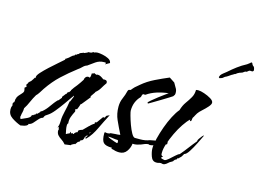

<svg xmlns="http://www.w3.org/2000/svg" viewBox="-86 -725 1216 895"><g transform="rotate(15 522.5 -277.5)"><path d="M284 20Q274 8 263.5 1.5Q253 -5 245.5 -13.5Q238 -22 238 -37H240L237 -52L234 -49L232 -46Q233 -50 234 -53.5Q235 -57 236 -60Q237 -65 237.5 -69.5Q238 -74 238 -79Q238 -92 240 -104.5Q242 -117 245 -129Q248 -141 250.5 -153.5Q253 -166 255 -180H257L268 -206L267 -211Q265 -207 264 -206Q263 -204 261 -202Q250 -186 234 -163.5Q218 -141 202 -121.5Q186 -102 173 -94Q165 -89 162 -86.5Q159 -84 155 -74Q145 -72 135.5 -61Q126 -50 117 -40Q108 -30 97 -29L96 -24Q90 -18 80 -15.5Q70 -13 62 -12Q40 -20 19 -34Q-2 -48 -2 -73Q-2 -83 1 -90H2V-95Q0 -98 1 -103Q2 -108 4 -108L5 -107Q7 -110 7.5 -117Q8 -124 8 -126L10 -128Q10 -135 17 -143Q24 -151 30.5 -158Q37 -165 37 -168Q38 -169 38 -171Q38 -176 37 -179Q35 -183 36 -186V-190H40L43 -195V-197Q40 -199 40 -200V-202Q40 -205 42 -207L45 -210V-211Q45 -212 46 -213V-215L51 -220Q55 -224 57 -225Q65 -236 70 -245H74L75 -244Q74 -246 73.5 -247Q73 -248 73 -249Q73 -257 86.5 -272Q100 -287 119 -304.5Q138 -322 156 -337.5Q174 -353 184 -362V-367H186Q190 -369 194.5 -373Q199 -377 204 -381Q214 -391 221 -392L223 -397L229 -398Q230 -399 231 -400Q232 -401 233 -402Q235 -403 236 -403Q237 -403 238 -404L239 -405L241 -406V-407Q241 -407 241 -407.5Q241 -408 242 -409L260 -416L262 -415L276 -421L279 -424H280L293 -425L300 -429L302 -431V-430L303 -431L305 -429Q314 -433 323 -433Q332 -433 347 -430Q362 -427 375 -420.5Q388 -414 390 -403V-401L369 -389Q371 -394 372 -395V-396Q372 -398 368 -398H362Q341 -398 323.5 -386Q306 -374 290 -362Q281 -360 271 -350Q261 -340 253 -335Q214 -305 182.5 -275.5Q151 -246 123 -205Q118 -197 110 -184.5Q102 -172 96 -167Q91 -158 86 -149Q81 -140 77 -130Q73 -120 68 -111Q63 -102 58 -94Q58 -82 55 -71Q53 -65 53 -61Q52 -58 52 -55Q52 -52 51 -50L55 -41Q67 -46 84 -54Q101 -62 101 -72Q107 -74 107 -74H109V-76Q111 -78 112 -78H115L118 -82V-87L122 -83L135 -96Q135 -101 142 -102Q159 -116 172 -135Q179 -145 186 -154Q193 -163 201 -171H203L216 -187L215 -191L229 -209H231Q233 -215 237 -221L240 -219L248 -230L247 -231Q252 -239 258 -247Q264 -255 270 -262Q276 -270 281.5 -278Q287 -286 292 -294Q292 -301 297 -307Q302 -313 310 -313L317 -311Q321 -318 321 -333Q326 -332 329 -335Q329 -335 335 -337V-335L343 -332Q347 -334 349 -334Q357 -334 365 -329.5Q373 -325 379 -320Q379 -318 380 -319Q380 -320 381 -320H386Q399 -320 399 -309V-306Q394 -299 389.5 -292Q385 -285 381 -278Q373 -264 359 -253V-251L343 -228L345 -224L311 -182L308 -181Q306 -174 303.5 -167.5Q301 -161 298 -154L289 -151Q291 -149 291 -146Q291 -142 292 -141Q284 -126 278.5 -111Q273 -96 275 -79Q272 -77 271.5 -73.5Q271 -70 271 -67Q271 -62 271.5 -57.5Q272 -53 273 -48Q274 -43 275 -38Q276 -33 277 -28L288 -34H291L292 -35L294 -38Q294 -41 297 -45L299 -37L308 -41V-37H309Q313 -37 315 -43Q317 -45 320 -47.5Q323 -50 327 -50L328 -52V-55Q328 -60 335 -63Q339 -64 341.5 -65.5Q344 -67 346 -67H347L373 -93H374Q376 -96 382.5 -101.5Q389 -107 394 -109V-116L401 -118H402L425 -150Q425 -149 427 -149Q429 -149 430 -148Q431 -148 433.5 -151.5Q436 -155 436 -157Q437 -158 438.5 -159.5Q440 -161 444 -162Q447 -164 449 -164.5Q451 -165 452 -166Q441 -145 432.5 -128Q424 -111 416 -94Q408 -77 398 -61.5Q388 -46 373 -31L369 -35L376 -44L375 -50L373 -49V-45L366 -38Q365 -25 357 -19H353L351 -20V-15L345 -8L342 -9L330 8V5L328 6Q326 7 324 8Q322 9 320 10Q314 12 313 16ZM384 -59Q384 -62 385 -63L387 -66L383 -65H384L381 -60L382 -61Z M539 -10Q534 -10 529.5 -10.5Q525 -11 520 -12Q515 -14 510 -15Q505 -16 500 -17L501 -22Q470 -22 459.5 -33.5Q449 -45 449 -77Q449 -80 450 -81V-84Q455 -83 458 -82.5Q461 -82 463 -82Q473 -82 477 -86Q483 -87 489 -87Q495 -87 501 -88Q506 -88 512 -88.5Q518 -89 523 -90V-91Q506 -125 493.5 -153Q481 -181 481 -215Q481 -238 489.5 -257Q498 -276 503 -297Q505 -303 509.5 -303.5Q514 -304 516 -305Q520 -310 523.5 -314Q527 -318 531 -322Q534 -325 537.5 -327.5Q541 -330 544 -333L551 -339Q578 -362 612 -378.5Q646 -395 677 -408L703 -391Q708 -381 715 -370Q722 -360 722 -347V-343Q721 -341 721 -337L715 -328Q715 -328 699.5 -318Q684 -308 663.5 -296Q643 -284 627.5 -274.5Q612 -265 611 -265Q607 -265 607 -268Q607 -271 619.5 -281.5Q632 -292 648 -304.5Q664 -317 677 -326Q690 -335 691 -336Q663 -333 636 -324.5Q609 -316 588 -301Q586 -300 582 -301Q578 -302 576 -300Q573 -298 572 -292Q571 -286 569 -284Q556 -271 548.5 -253Q541 -235 541 -212Q541 -207 546 -188.5Q551 -170 559 -148Q567 -126 576 -110Q585 -94 593 -94H618Q624 -94 630 -94.5Q636 -95 642 -96Q653 -98 663 -102Q684 -107 705 -108Q712 -112 722 -114Q727 -115 731.5 -115Q736 -115 740 -116L746 -113L745 -104Q738 -102 722.5 -96Q707 -90 691.5 -85Q676 -80 668 -80L664 -81Q663 -81 663 -82H662Q654 -82 646 -79Q642 -77 637.5 -75.5Q633 -74 629 -72Q621 -69 610.5 -66.5Q600 -64 589 -65Q587 -45 574.5 -27.5Q562 -10 539 -10ZM518 -49Q521 -49 521 -55Q521 -57 520 -60.5Q519 -64 517 -64Q512 -64 506 -64.5Q500 -65 495 -66Q489 -67 483 -67.5Q477 -68 472 -68H471Q473 -65 484 -60.5Q495 -56 506 -52.5Q517 -49 518 -49Z M718 -9Q699 -9 691.5 -30.5Q684 -52 684 -68Q684 -88 691 -116.5Q698 -145 709 -175.5Q720 -206 733.5 -232Q747 -258 760 -273Q767 -297 779 -313.5Q791 -330 800.5 -346.5Q810 -363 810 -384H812Q816 -384 818 -385H822Q832 -385 850 -379Q868 -373 883 -364Q898 -355 898 -345Q898 -337 887 -324.5Q876 -312 862.5 -300Q849 -288 843 -279Q841 -276 839.5 -273Q838 -270 836 -267Q835 -264 833 -261Q831 -258 829 -255Q827 -249 827 -244Q827 -237 820 -236V-243H819Q806 -231 790.5 -208Q775 -185 762 -157.5Q749 -130 740.5 -104.5Q732 -79 732 -61V-56Q732 -51 733 -50Q735 -45 739 -45H740L741 -44Q741 -41 738 -41Q735 -40 735 -36Q735 -34 743 -32Q751 -30 752 -30Q759 -30 771 -40.5Q783 -51 795.5 -62.5Q808 -74 814 -75Q822 -85 830.5 -95Q839 -105 846 -115Q853 -125 861 -134.5Q869 -144 877 -154V-157Q877 -160 882 -167.5Q887 -175 893 -182Q899 -189 900 -189V-187Q900 -184 899 -183Q893 -170 881 -146Q869 -122 856.5 -102.5Q844 -83 834 -81L827 -69Q823 -62 818 -60Q816 -53 810 -55Q807 -46 803 -46Q799 -45 795 -39Q794 -35 788 -32L779 -27Q774 -22 766 -16Q758 -10 751 -10Q747 -10 746 -11Q744 -12 740 -12Q735 -12 729 -10Q726 -9 723 -9Q720 -9 718 -9ZM901 -465Q901 -464 899.5 -466.5Q898 -469 897 -469L901 -479Q906 -486 913 -491Q920 -496 927 -502Q946 -519 966 -534Q986 -549 1009 -561L1021 -570Q1022 -571 1023 -572Q1024 -573 1025 -574Q1030 -576 1032 -570.5Q1034 -565 1037 -562Q1044 -558 1045.5 -550.5Q1047 -543 1047 -543Q1048 -543 1046 -539Q1044 -535 1040 -535Q1036 -535 1031 -535.5Q1026 -536 1018 -528Q1017 -526 1015 -526.5Q1013 -527 1011 -526Q1007 -525 1004.5 -522.5Q1002 -520 998 -518Q994 -516 989.5 -515Q985 -514 980 -511Q975 -509 971 -505Q967 -501 961 -501V-500Q960 -500 960 -499Q960 -498 960 -498Q956 -498 946 -490.5Q936 -483 931 -481Q931 -480 930.5 -480Q930 -480 930 -480Q925 -479 920.5 -474.5Q916 -470 911 -468Q908 -467 905.5 -466.5Q903 -466 901 -465Z"/></g></svg>

Font: Water Brush
Style: Regular
Weight: 400
Designer: Robert E. Leuschke
Foundry: Robert E. Leuschke
Version: Version 1.010; ttfautohint (v1.8.4.7-5d5b)